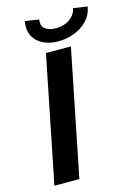

<svg xmlns="http://www.w3.org/2000/svg" viewBox="-136 -990 743 1060"><g transform="rotate(-15 236.0 -460.0)"><path d="M183.1 -719.7H325.7L181.2 0H38.6ZM112.8 -888.7Q112.8 -905.3 116.2 -920.4L195.3 -908.2Q193.8 -900.4 193.8 -893.1Q193.8 -864.7 216.3 -851.1Q238.8 -837.4 272.9 -837.4Q301.8 -837.4 327.1 -847.4Q352.5 -857.4 369.6 -876.2Q386.7 -895 391.6 -920.4L472.2 -908.2Q463.9 -861.8 432.6 -829.3Q401.4 -796.9 357.4 -780.5Q313.5 -764.2 267.1 -764.2Q222.7 -764.2 187.5 -779.5Q152.3 -794.9 132.6 -823Q112.8 -851.1 112.8 -888.7Z"/></g></svg>

Font: Reddit Sans Chocolate
Style: Bold Italic
Weight: 700
Italic angle: -11.25°
Designer: Stephen Hutchings
Version: Version 1.013